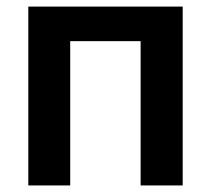

<svg xmlns="http://www.w3.org/2000/svg" viewBox="-20 -566 644 586"><path d="M537.6 -545.9V0H409.2V-440.4H194.3V0H66.4V-545.9Z"/></svg>

Font: Inter Semi Bold
Style: Regular
Weight: 600
Designer: Rasmus Andersson
Foundry: rsms
Version: Version 4.000;git-e0f93cc